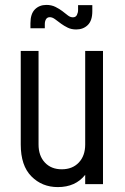

<svg xmlns="http://www.w3.org/2000/svg" viewBox="-20 -750 510 782"><path d="M215.5 12Q151 12 107.8 -31.8Q64.5 -75.5 64.5 -161.5V-542.5H137V-161.5Q137 -115.5 162.8 -88Q188.5 -60.5 231.5 -60.5Q275 -60.5 301 -88Q327 -115.5 327 -161.5V-542.5H399.5V0H327V-38Q287.5 12 215.5 12ZM290.5 -630Q270.5 -630 255.5 -637.5Q240.5 -645 229.5 -653Q215.5 -663.5 204.2 -671.8Q193 -680 183 -680Q172.5 -680 167.5 -671.8Q162.5 -663.5 162.5 -652V-635H104V-655.5Q104 -693.5 122.2 -711.8Q140.5 -730 169 -730Q189.5 -730 206 -721.8Q222.5 -713.5 233.5 -705Q246 -695.5 256 -687.5Q266 -679.5 277 -679.5Q288.5 -679.5 293.2 -689Q298 -698.5 298 -709V-729H356V-704Q356 -666 337.5 -648Q319 -630 290.5 -630Z"/></svg>

Font: Mohave
Style: Regular
Weight: 400
Designer: Gumpita Rahayu
Foundry: Tokotype
Version: Version 2.003; ttfautohint (v1.8.3)